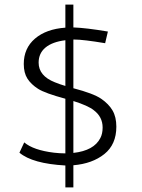

<svg xmlns="http://www.w3.org/2000/svg" viewBox="-20 -720 623 840"><path d="M440 -531Q344 -547 306 -547H301V-334Q389 -311 422.5 -288Q456 -265 472.5 -236.5Q489 -208 489 -166Q489 -88 436.5 -46Q384 -4 301 3V100H266V4Q122 -4 65 -52L86 -97Q126 -63 216 -52Q242 -49 264 -49H266V-288Q177 -312 146.5 -331.5Q116 -351 100 -376Q84 -401 84 -440Q84 -509 133 -551Q182 -593 266 -599V-700H301V-600Q357 -598 452 -582ZM419 -116Q429 -135 429 -162Q429 -209 390 -238Q365 -258 301 -278V-51Q391 -61 419 -116ZM149 -446Q149 -388 220 -360Q242 -351 266 -344V-544Q209 -537 179 -512Q149 -487 149 -446Z"/></svg>

Font: Antic
Style: Regular
Weight: 400
Designer: Santiago Orozco
Foundry: Typemade
Version: Version 1.0012